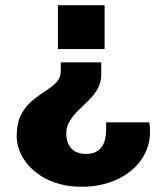

<svg xmlns="http://www.w3.org/2000/svg" viewBox="-20 -531 640 736"><path d="M368 -292V-245Q368 -215 354.5 -191Q341 -167 321 -147.5Q301 -128 281 -108.5Q261 -89 247.5 -67.5Q234 -46 234 -20Q234 -3 238.5 11.5Q243 26 252 36.5Q261 47 275.5 53Q290 59 310 59Q334 59 349 50.5Q364 42 372.5 28Q381 14 384 -2.5Q387 -19 387 -34Q387 -47 387 -53Q387 -59 386 -62H552Q554 -54 554.5 -44.5Q555 -35 555 -24Q555 10 542.5 42Q530 74 507 100Q484 126 451.5 145Q419 164 379 174.5Q339 185 293 185Q248 185 209 174.5Q170 164 139.5 145Q109 126 88 101.5Q67 77 55.5 48.5Q44 20 44 -9Q44 -60 61.5 -92.5Q79 -125 104 -145.5Q129 -166 154 -182Q179 -198 196 -215.5Q213 -233 213 -259V-292ZM381 -511V-343H202V-511Z"/></svg>

Font: Chivo Mono ExtraBold
Style: Regular
Weight: 800
Monospace: yes
Designer: Hector Gatti
Foundry: Omnibus-Type
Version: Version 1.008